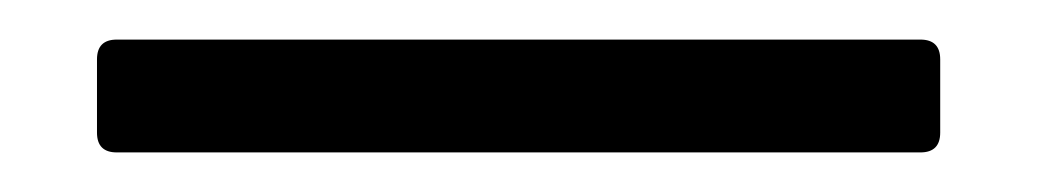

<svg xmlns="http://www.w3.org/2000/svg" viewBox="-20 -77 524 97"><path d="M39 0Q29 0 29 -10V-47Q29 -57 39 -57H445Q455 -57 455 -47V-10Q455 0 445 0Z"/></svg>

Font: LinhAnh
Style: Regular
Weight: 400
Designer: Jeremy Tribby
Foundry: Tribby Type
Version: Version 1.408